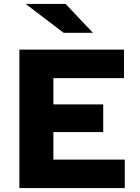

<svg xmlns="http://www.w3.org/2000/svg" viewBox="-20 -951 708 971"><path d="M78 0V-700H607V-556H250V-423H502V-283H250V-144H611V0ZM302 -785 110 -931H312L450 -785Z"/></svg>

Font: Red Hat Text
Style: Bold
Weight: 700
Designer: Pentagram, MCKL
Foundry: MCKL
Version: Version 1.030